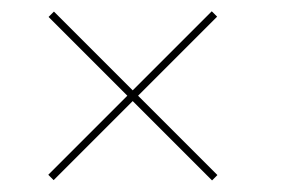

<svg xmlns="http://www.w3.org/2000/svg" viewBox="-20 -555 504 340"><path d="M65.5 -245.5 75 -236 215 -376 355.5 -235.5 365 -245 224.5 -385.5 364.5 -525.5 355 -535 215 -395 75.5 -534.5 66 -525 205.5 -385.5Z"/></svg>

Font: Bodoni* 16pt Fatface
Style: Regular
Weight: 900
Version: Version 2.3